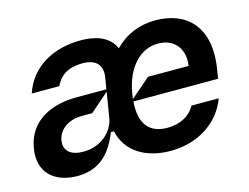

<svg xmlns="http://www.w3.org/2000/svg" viewBox="-82 -686 1079 831"><g transform="rotate(-15 457.5 -271.0)"><path d="M670.5 -552.6C597.7 -552.6 536.2 -527 486.5 -476.6C460.9 -537.3 393.1 -552.6 335.9 -552.6C218.8 -552.6 110.8 -501.4 71.7 -384.9H195.3C213.8 -422.6 242.9 -454.2 318.9 -454.5C378.2 -454.2 405.5 -423.3 397 -370L388.5 -318.9H253.6C147.4 -318.9 39.1 -275.9 19.2 -153.4C1.1 -46.2 70.3 11 171.9 11.4C273.4 11 325.3 -49 359.4 -134.9H373.2C394.9 -34.1 486.9 10.7 589.5 10.7C709.5 10.7 810.4 -52.2 848 -155.5H725.9C703.8 -113.6 657.3 -89.5 602.3 -89.5C516.7 -89.5 480.5 -142.4 487.9 -237.9H867.2L873.6 -277C905.2 -468.4 804.3 -552.6 670.5 -552.6ZM576.7 -324.6 488.6 -248.6C489.7 -256.7 490.8 -265.3 492.2 -274.1C511 -384.6 574.6 -452.4 654.8 -452.4C729 -452.4 769.9 -398.4 758.5 -324.6ZM223.7 -83.8C169.7 -83.5 135.3 -108 143.5 -155.5C151.3 -204.5 198.5 -235.1 255.7 -235.1H302.6L387.1 -308.9L368.6 -196C358.3 -134.9 300.4 -83.5 223.7 -83.8Z"/></g></svg>

Font: Riot Sans 2.0
Style: Bold Italic
Weight: 600
Italic angle: -9.39999°
Designer: Rasmus Andersson
Foundry: rsms
Version: Version 3.006;hotconv 1.0.109;makeotfexe 2.5.65596